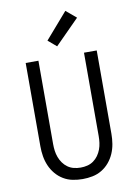

<svg xmlns="http://www.w3.org/2000/svg" viewBox="-99 -978 749 1054"><g transform="rotate(-10 275.0 -451.0)"><path d="M275 12Q247 12 219.5 6.5Q192 1 168 -13.5Q144 -28 126 -49.5Q108 -71 97 -96.5Q86 -122 81.5 -149.5Q77 -177 77 -205V-670H148V-205Q148 -186 150.5 -167.5Q153 -149 159.5 -131.5Q166 -114 177 -98.5Q188 -83 203.5 -72Q219 -61 237.5 -56.5Q256 -52 275 -52Q294 -52 312.5 -56.5Q331 -61 346.5 -72Q362 -83 373 -98.5Q384 -114 390.5 -131.5Q397 -149 399.5 -167.5Q402 -186 402 -205V-670H473V-205Q473 -177 468.5 -149.5Q464 -122 453 -96.5Q442 -71 424 -49.5Q406 -28 382 -13.5Q358 1 330.5 6.5Q303 12 275 12ZM263 -730 216 -770 341 -914 398 -866Z"/></g></svg>

Font: Lode
Style: Regular
Weight: 400
Monospace: yes
Designer: Belleve Invis
Foundry: Belleve Invis
Version: Version 29.2.0; ttfautohint (v1.8.3)